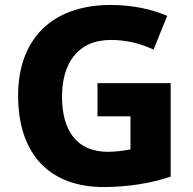

<svg xmlns="http://www.w3.org/2000/svg" viewBox="-20 -744 777 774"><path d="M373 -409V-275H506V-142C485 -137 446 -132 415 -132C292 -132 230 -214 230 -355C230 -484 290 -583 427 -583C491 -583 548 -568 599 -544L654 -680C595 -706 514 -724 427 -724C185 -724 53 -582 53 -359C53 -114 188 10 397 10C501 10 594 -7 668 -32V-409Z"/></svg>

Font: Noto Sans Thai Looped ExtraBold
Style: Regular
Weight: 800
Designer: Cadson Demak Team
Foundry: Cadson Demak Co., Ltd.
Version: Version 1.001